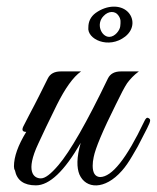

<svg xmlns="http://www.w3.org/2000/svg" viewBox="-20 -559 472 578"><path d="M22 -58C22 -53 23 -49 25 -46C31 -16 52 -1 88 -1C129 -1 174 -44 223 -129C210 -84 211 -54 219 -34C238 10 295 14 347 -45C357 -56 368 -72 379 -91C391 -111 400 -127 405 -138L423 -173C435 -197 434 -200 426 -204C422 -206 418 -202 414 -193C361 -82 317 -26 281 -26C266 -27 259 -39 259 -60C259 -68 260 -77 262 -86C267 -112 289 -165 329 -245C344 -276 355 -297 363 -309C372 -321 383 -333 398 -344H344C325 -344 312 -337 305 -323C241 -190 191 -103 156 -62C133 -35 116 -22 103 -22C81 -22 56 -43 95 -126C108 -155 127 -194 151 -243C176 -293 200 -327 224 -344H163C144 -344 131 -337 124 -323C109 -293 91 -256 68 -213L50 -178C45 -167 48 -162 59 -162C34 -121 22 -87 22 -58ZM357 -449C386 -472 384 -506 363 -525C342 -544 303 -545 268 -520C253 -509 246 -494 246 -477C241 -441 307 -410 357 -449ZM309 -448C285 -448 268 -487 292 -511C307 -527 327 -526 336 -513C345 -501 343 -492 342 -480C341 -468 326 -448 309 -448Z"/></svg>

Font: VL Great Vibes
Style: Regular
Weight: 400
Designer: Robert E. Leuschke
Foundry: Robert E. Leuschke
Version: Version 1.001